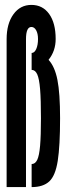

<svg xmlns="http://www.w3.org/2000/svg" viewBox="-20 -763 291 783"><path d="M7 0H86V-603Q86 -653 108 -653Q120 -653 127.5 -639.5Q135 -626 135 -604Q135 -579.5 127.8 -563.2Q120.5 -547 109 -547V-478Q123.5 -478 131.8 -460Q140 -442 143.5 -399.2Q147 -356.5 147 -281Q147 -209.5 143.5 -168.8Q140 -128 131.8 -111Q123.5 -94 109 -94V0Q156 0 181 -23.2Q206 -46.5 215.5 -107.2Q225 -168 225 -281Q225 -383 214.2 -437.2Q203.5 -491.5 178 -519Q207 -555 207 -604Q207 -669 180.5 -706Q154 -743 108 -743Q62.5 -743 34.8 -704.8Q7 -666.5 7 -603Z"/></svg>

Font: League Gothic Condensed
Style: Regular
Weight: 400
Width: 3
Designer: The League of Moveable Type
Version: Version 1.600; ttfautohint (v1.8.3)